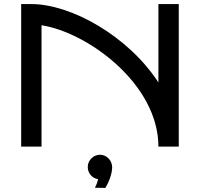

<svg xmlns="http://www.w3.org/2000/svg" viewBox="-20 -720 982 943"><path d="M184 -596C410 -561 758 -308 758 0H858V-700H758V-315C610 -543 329 -700 134 -700H84V0H184ZM531 103C531 68 504 40 471 40C438 40 411 68 411 100C411 131 433 156 462 160C456 186 446 202 446 202L497 203C497 203 529 155 531 103Z"/></svg>

Font: Bruno Ace
Style: Regular
Weight: 400
Designer: Astigmatic (AOETI)
Foundry: Astigmatic (AOETI)
Version: Version 1.000